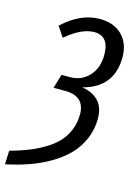

<svg xmlns="http://www.w3.org/2000/svg" viewBox="-135 -764 662 928"><g transform="rotate(15 195.5 -300.5)"><path d="M247.1 -699.2Q318.4 -699.2 359.1 -658Q399.9 -616.7 399.9 -548.8Q399.9 -397 250 -357.9Q361.8 -338.4 361.8 -231.9Q361.8 -177.2 341.6 -129.6Q321.3 -82 286.9 -46.4Q252.4 -10.7 203.9 18.1Q155.3 46.9 101.3 65.9Q47.4 85 -15.1 98.1L-12.2 29.8Q38.6 15.6 78.9 -0.2Q119.1 -16.1 156.5 -38.6Q193.8 -61 218.8 -87.9Q243.7 -114.7 258.3 -150.6Q272.9 -186.5 272.9 -229Q272.9 -321.3 169.9 -319.8H116.2L137.2 -390.1H181.2Q236.8 -390.1 274.4 -430.4Q312 -470.7 312 -537.1Q312 -630.9 236.8 -630.9Q174.8 -630.9 96.2 -564.9L62 -616.2Q150.9 -699.2 247.1 -699.2Z"/></g></svg>

Font: Fira Sans Compressed Book
Style: Italic
Weight: 350
Width: 3
Italic angle: -8°
Designer: Carrois Corporate & Edenspiekermann AG
Foundry: Carrois Corporate GbR & Edenspiekermann AG
Version: Version 4.203;PS 004.203;hotconv 1.0.88;makeotf.lib2.5.64775